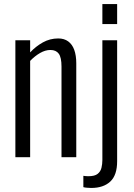

<svg xmlns="http://www.w3.org/2000/svg" viewBox="-20 -777 662 949"><path d="M56 0V-578H129V-518Q157 -548 192 -567.5Q227 -587 268 -587Q297 -587 317 -572.5Q337 -558 347 -530.5Q357 -503 357 -464V0H284V-448Q284 -493 270.5 -511.5Q257 -530 229 -530Q204 -530 178 -515Q152 -500 129 -476V0ZM431 152Q424 152 411 151Q398 150 392 148V92Q395 93 404.5 93.5Q414 94 417 94Q448 94 462.5 82.5Q477 71 481.5 52.5Q486 34 486 14V-578H559V20Q559 89 525 120.5Q491 152 431 152ZM486 -658V-757H559V-658Z"/></svg>

Font: Oswald Light
Style: Regular
Weight: 300
Designer: Vernon Adams
Foundry: Vernon Adams
Version: Version 4.103;gftools[0.9.33.dev8+g029e19f]